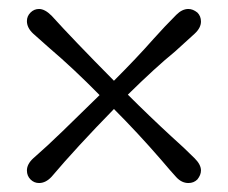

<svg xmlns="http://www.w3.org/2000/svg" viewBox="-20 -445 508 428"><path d="M428 -65Q428 -55 420 -45Q412 -37 400 -37Q385 -37 373 -50Q361 -63 339 -89Q287 -149 234 -202Q150 -116 95 -51Q82 -37 67 -37Q56 -37 48 -45Q40 -53 40 -65Q40 -79 54 -92Q85 -119 119.5 -152.5Q154 -186 202 -233Q143 -293 90 -338L54 -370Q40 -383 40 -398Q40 -409 48 -417Q56 -425 67 -425Q80 -425 95 -410Q142 -358 234 -265Q285 -316 322 -358Q347 -386 373 -412Q386 -425 400 -425Q410 -425 420 -417Q428 -409 428 -397Q428 -383 414 -370L370 -330Q327 -295 265 -234Q313 -186 363 -140Q390 -116 414 -92Q428 -78 428 -65Z"/></svg>

Font: Hina Mincho
Style: Regular
Weight: 400
Designer: satsuyako
Foundry: satsuyako
Version: Version 1.100